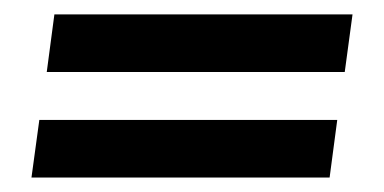

<svg xmlns="http://www.w3.org/2000/svg" viewBox="-20 -336 538 269"><path d="M56.2 -315.8H473.9L463 -235.1H45.5ZM35.1 -168H452.5L441.8 -87.3H24.1Z"/></svg>

Font: Genos Thin
Style: Italic
Weight: 100
Italic angle: -8°
Designer: Robert E. Leuschke
Foundry: Robert E. Leuschke
Version: Version 1.010